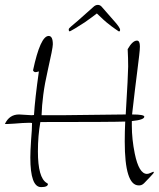

<svg xmlns="http://www.w3.org/2000/svg" viewBox="-20 -733 649 785"><path d="M148 32Q104 32 104 -89Q104 -113 107 -159Q109 -182 110 -200Q111 -218 111 -230Q108 -231 98 -231Q88 -231 71.5 -230Q55 -229 38 -227.5Q21 -226 11 -226H0Q18 -265 58 -265Q66 -265 83 -263.5Q100 -262 108 -262Q116 -262 119 -263Q121 -296 126 -340.5Q131 -385 139 -441Q129 -438 125 -438Q119 -438 115 -445Q145 -586 179 -586Q196 -586 196 -552Q196 -536 175 -444Q163 -392 157 -346Q151 -300 150 -262Q197 -262 239.5 -262Q282 -262 322 -263L494 -265Q499 -348 501.5 -397Q504 -446 504 -461Q504 -478 503.5 -495.5Q503 -513 502 -532Q522 -567 540 -567Q552 -567 552 -543Q552 -531 549 -505.5Q546 -480 541 -440Q537 -412 532 -368Q527 -324 520 -265Q570 -265 570 -256Q570 -243 519 -238V-219Q519 -164 531 -105Q548 -22 581 -22Q587 -22 596.5 -26.5Q606 -31 607 -31Q609 -29 609 -29Q609 -26 605 -22Q601 -18 595 -11L574 11Q569 17 563 21Q557 25 550 25H547Q490 25 490 -155Q490 -175 490.5 -195.5Q491 -216 492 -236Q467 -235 380 -234.5Q293 -234 145 -234Q140 -206 137.5 -176Q135 -146 135 -114Q135 -6 171 15Q176 18 176 19Q176 32 148 32ZM264 -605Q261 -605 261 -613Q261 -617 272 -626Q283 -635 298 -648L361 -704Q370 -713 380 -713Q390 -713 397 -704L446 -648Q457 -636 464 -626Q471 -616 471 -611Q471 -603 465 -605Q464 -606 450.5 -615Q437 -624 415 -642Q402 -653 392.5 -662.5Q383 -672 376 -678Q368 -672 355.5 -662.5Q343 -653 327 -642Q299 -624 286.5 -616.5Q274 -609 268 -606Q266 -605 264 -605Z"/></svg>

Font: Shalimar
Style: Regular
Weight: 400
Designer: Robert E. Leuschke
Foundry: Robert E. Leuschke
Version: Version 1.010; ttfautohint (v1.8.3)